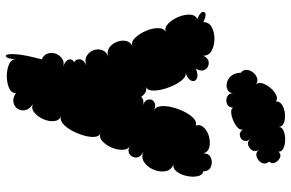

<svg xmlns="http://www.w3.org/2000/svg" viewBox="-194 -629 1024 676"><g transform="rotate(90 318.0 -291.0)"><path d="M189 74Q173 67 168.5 53Q164 39 169 25Q174 11 186 2.5Q198 -6 213 -2Q192 -10 189.5 -22Q187 -34 199 -40Q187 -47 189 -61Q191 -75 212 -84Q193 -76 178.5 -83.5Q164 -91 157.5 -106.5Q151 -122 156 -137.5Q161 -153 180 -161Q163 -154 149 -163Q135 -172 128 -189Q121 -206 124 -222Q127 -238 144 -246Q129 -239 114 -254Q99 -269 89 -292Q79 -315 79 -336Q79 -357 94 -363Q79 -357 64.5 -370Q50 -383 40.5 -405Q31 -427 31.5 -447Q32 -467 47 -473Q17 -487 22.5 -498Q28 -509 58 -495Q58 -515 75.5 -524.5Q93 -534 116.5 -534Q140 -534 158 -524.5Q176 -515 176 -495Q186 -514 201.5 -514Q217 -514 225 -501Q233 -488 222 -469Q246 -478 257.5 -471.5Q269 -465 264 -452.5Q259 -440 235 -432Q246 -436 258 -424Q270 -412 279.5 -392.5Q289 -373 294.5 -351.5Q300 -330 298.5 -313.5Q297 -297 286 -293Q296 -296 305 -291Q314 -286 321 -276Q333 -289 353 -281Q333 -288 330.5 -301Q328 -314 338.5 -321.5Q349 -329 368 -322Q356 -327 354 -344.5Q352 -362 357.5 -384.5Q363 -407 373.5 -428Q384 -449 397 -461Q410 -473 422 -468Q417 -485 429.5 -497.5Q442 -510 461.5 -515Q481 -520 498 -516Q515 -512 520 -495Q520 -515 535.5 -521.5Q551 -528 567 -521.5Q583 -515 583 -495Q597 -492 600.5 -474.5Q604 -457 599.5 -436Q595 -415 584 -401Q573 -387 559 -390Q580 -381 583 -360.5Q586 -340 577 -319Q568 -298 551 -286.5Q534 -275 513 -284Q533 -275 534.5 -260.5Q536 -246 524.5 -236.5Q513 -227 493 -236Q507 -230 507.5 -211Q508 -192 499.5 -172Q491 -152 477 -139.5Q463 -127 449 -133Q461 -128 462 -111Q463 -94 456.5 -72Q450 -50 439 -30.5Q428 -11 414.5 0Q401 11 389 6Q405 13 406.5 31Q408 49 399.5 68.5Q391 88 376.5 100Q362 112 346 105Q364 116 367.5 131Q371 146 363.5 158Q356 170 341 173.5Q326 177 308 165Q308 181 290 189Q272 197 248 197Q224 197 206 189Q188 181 188 165Q188 187 182.5 196Q177 205 173 197Q169 189 171.5 159.5Q174 130 189 74ZM236 -627Q225 -636 226 -648Q227 -660 235.5 -670.5Q244 -681 256 -684.5Q268 -688 279 -679Q269 -687 273 -701.5Q277 -716 288.5 -730Q300 -744 314 -751Q328 -758 337 -750Q336 -763 348.5 -771.5Q361 -780 379 -782Q397 -784 411.5 -779Q426 -774 427 -760Q427 -772 440.5 -777.5Q454 -783 471 -783Q488 -783 501 -777.5Q514 -772 514 -760Q524 -770 535.5 -764.5Q547 -759 552.5 -747.5Q558 -736 549 -727Q560 -713 553 -700Q546 -687 531.5 -682.5Q517 -678 506 -692Q516 -680 510 -668.5Q504 -657 491.5 -653Q479 -649 469 -661Q480 -648 475 -637Q470 -626 458 -623.5Q446 -621 435 -634Q439 -625 429.5 -616Q420 -607 405 -600.5Q390 -594 376.5 -593Q363 -592 359 -600Q359 -584 346.5 -578.5Q334 -573 321 -578.5Q308 -584 308 -600Q308 -587 297.5 -581Q287 -575 273 -577.5Q259 -580 248 -592Q237 -604 236 -627Z"/></g></svg>

Font: Rubik Bubbles
Style: Regular
Weight: 400
Designer: Hubert and Fischer, NaN
Foundry: Hubert and Fischer, NaN
Version: Version 2.200